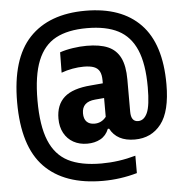

<svg xmlns="http://www.w3.org/2000/svg" viewBox="-63 -809 1053 1099"><g transform="rotate(-5 464.0 -259.5)"><path d="M894 -290Q894 -134 838 -62Q782 10 686.5 10Q584 10 545 -64.5H537.5Q522 -25.5 489.2 -7.8Q456.5 10 413.5 10Q368.5 10 334 -9.2Q299.5 -28.5 280.2 -64Q261 -99.5 261 -147Q261 -226.5 309.2 -269.5Q357.5 -312.5 463 -320.5L531.5 -326.5V-343Q531.5 -376 521.5 -395Q511.5 -414 489.5 -422.5Q467.5 -431 430.5 -431Q400 -431 366.2 -425Q332.5 -419 302 -407.5L303.5 -524.5Q336.5 -536 378 -542.2Q419.5 -548.5 457.5 -548.5Q533.5 -548.5 580.5 -528Q627.5 -507.5 650.5 -461Q673.5 -414.5 673.5 -336.5V-151.5Q673.5 -122 683.8 -107.8Q694 -93.5 714.5 -93.5Q748.5 -93.5 767.2 -134.8Q786 -176 786 -282.5Q786 -416.5 751.5 -496.8Q717 -577 647.5 -613Q578 -649 468 -649Q358 -649 288.8 -611.8Q219.5 -574.5 185 -489.5Q150.5 -404.5 150.5 -260.5Q150.5 -115.5 185.8 -30Q221 55.5 293.8 92.8Q366.5 130 484.5 130Q583.5 130 681 102.5V202.5Q584.5 230 484.5 230Q263.5 230 148.5 111.5Q33.5 -7 33.5 -260Q33.5 -511 146 -630Q258.5 -749 468 -749Q674.5 -749 784.2 -635.2Q894 -521.5 894 -290ZM531.5 -134V-242L479.5 -237.5Q403.5 -231 403.5 -165Q403.5 -133 419.5 -116.8Q435.5 -100.5 464.5 -100.5Q505 -100.5 531.5 -134Z"/></g></svg>

Font: Encode Sans Condensed
Style: Bold
Weight: 700
Width: 3
Designer: Multiple Designers
Foundry: Impallari Type
Version: Version 2.000